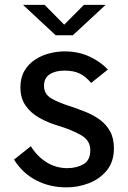

<svg xmlns="http://www.w3.org/2000/svg" viewBox="-20 -778 538 809"><path d="M260 11.5Q190 11.5 132.5 -18.2Q75 -48 39 -105.5L110 -162Q136 -119.5 175.8 -94.5Q215.5 -69.5 263.5 -69.5Q302.5 -69.5 331.5 -86Q360.5 -102.5 360.5 -145.5Q360.5 -186.5 320.8 -209Q281 -231.5 223 -249Q181 -261.5 145.2 -281.8Q109.5 -302 87.8 -333.2Q66 -364.5 66 -410Q66 -451 83.2 -480Q100.5 -509 128.2 -527Q156 -545 188.5 -553.2Q221 -561.5 252 -561.5Q311 -561.5 358 -539.2Q405 -517 434.5 -485L364 -428.5Q340.5 -456.5 315 -468.5Q289.5 -480.5 252 -480.5Q213.5 -480.5 189.5 -465Q165.5 -449.5 165.5 -416.5Q165.5 -381.5 195.5 -363.8Q225.5 -346 278 -329.5Q309.5 -319 341.8 -306Q374 -293 400.8 -273.5Q427.5 -254 443.8 -224.8Q460 -195.5 460 -153Q460 -97 430.5 -60.5Q401 -24 355 -6.2Q309 11.5 260 11.5ZM77 -757.5H168L250.5 -674L333.5 -757.5H425L287 -629.5H214.5Z"/></svg>

Font: Junction Medium
Style: Regular
Weight: 500
Designer: Caroline Hadilaksono
Foundry: Caroline Hadilaksono, Tyler Finck, The League of Moveable Type
Version: Version 2.000; ttfautohint (v1.8.3)